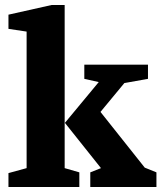

<svg xmlns="http://www.w3.org/2000/svg" viewBox="-20 -752 649 772"><path d="M14 0V-56L87 -76V-625L14 -636V-693L188 -732H240V-76L299 -59V0ZM343 0V-59L386 -76L241 -258L377 -422L319 -435V-492H575V-435L480 -418L384 -302L562 -78L609 -59V0Z"/></svg>

Font: Manuale ExtraBold
Style: Regular
Weight: 800
Version: Version 1.002